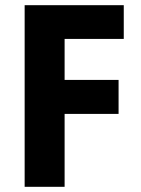

<svg xmlns="http://www.w3.org/2000/svg" viewBox="-20 -720 542 740"><path d="M75 -700H457V-570H229V-412H437V-281H229V0H75Z"/></svg>

Font: Tilda Sans Extra Bold
Style: Regular
Weight: 800
Designer: ParaType Ltd
Foundry: ParaType Ltd
Version: Version 1.009